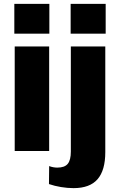

<svg xmlns="http://www.w3.org/2000/svg" viewBox="-20 -780 620 992"><path d="M234 -540V0H56V-540ZM235 -760V-606H54V-760ZM360 192Q329 192 295.5 186.5Q262 181 233 171L234 78Q244 82 255 84Q266 86 276 86Q314 86 330 66.5Q346 47 346 3V-540H524V6Q524 100 484 146Q444 192 360 192ZM526 -760V-606H345V-760Z"/></svg>

Font: Pathway Extreme Condensed ExtraBold
Style: Regular
Weight: 800
Width: 3
Version: Version 1.001;gftools[0.9.26]